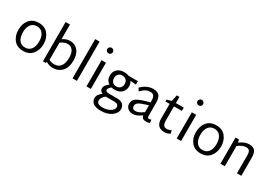

<svg xmlns="http://www.w3.org/2000/svg" viewBox="31 -1977 4769 3389"><g transform="rotate(30 2416.0 -283.0)"><path d="M304 18Q180 18 113.5 -63Q47 -144 47 -266Q47 -390 113 -471Q179 -552 304 -552Q427 -552 493.5 -469.5Q560 -387 560 -268Q560 -147 493.5 -64.5Q427 18 304 18ZM469 -267Q469 -365 426 -424Q383 -483 303 -483Q223 -483 180.5 -424Q138 -365 138 -267Q138 -168 180.5 -109.5Q223 -51 303 -51Q383 -51 426 -109.5Q469 -168 469 -267Z M941 -552H940Q1040 -552 1101 -480Q1162 -408 1162 -279Q1162 -135 1090 -59.5Q1018 16 904 16Q831 16 770 -24L756 1H701V-800H790V-500Q857 -552 941 -552ZM897 -52V-53Q986 -53 1028.5 -113.5Q1071 -174 1071 -280Q1071 -387 1031.5 -435.5Q992 -484 934 -484Q859 -484 789 -430V-81Q838 -52 897 -52Z M1304 0V-800H1393V0Z M1632 -699Q1609 -699 1592 -715.5Q1575 -732 1575 -755Q1575 -779 1592 -796Q1609 -813 1632 -813Q1656 -813 1673 -796Q1690 -779 1690 -755Q1690 -732 1673 -715.5Q1656 -699 1632 -699ZM1588 0V-534H1677V0Z M2328 -534 2327 -464 2210 -475Q2240 -432 2240 -375Q2240 -300 2189.5 -248.5Q2139 -197 2044 -197Q2010 -197 1980 -205Q1926 -160 1926 -129Q1926 -107 1942 -97.5Q1958 -88 1994 -88H2164Q2237 -88 2277.5 -53Q2318 -18 2318 41Q2318 128 2233 187.5Q2148 247 2020 247Q1910 247 1861.5 207.5Q1813 168 1813 108Q1813 67 1834 36Q1855 5 1899 -29Q1840 -52 1840 -111Q1840 -141 1859 -168.5Q1878 -196 1922 -231Q1848 -280 1848 -375Q1848 -450 1899 -501Q1950 -552 2045 -552Q2097 -552 2140 -534ZM2152 -373Q2152 -422 2123 -452.5Q2094 -483 2043 -483Q1993 -483 1964 -452.5Q1935 -422 1935 -373Q1935 -323 1964 -292.5Q1993 -262 2043 -262Q2093 -262 2122.5 -292.5Q2152 -323 2152 -373ZM2234 55Q2234 -14 2150 -14H1985H1973Q1898 46 1898 104Q1898 181 2020 181Q2110 181 2172 141.5Q2234 102 2234 55Z M2874 -65 2881 0Q2844 13 2809 14Q2722 14 2711 -59Q2616 14 2535 14Q2472 14 2432 -22.5Q2392 -59 2392 -114Q2392 -188 2449 -226Q2506 -264 2635 -301L2709 -322V-361Q2709 -481 2618 -481Q2568 -481 2526 -460.5Q2484 -440 2431 -384L2394 -440Q2506 -552 2635 -552Q2721 -552 2759.5 -507Q2798 -462 2798 -357V-96Q2798 -55 2831 -55Q2846 -55 2874 -65ZM2482 -120Q2482 -54 2555 -54Q2615 -54 2710 -123V-262L2653 -245Q2558 -216 2520 -189Q2482 -162 2482 -120Z M3277 -83 3293 -20Q3241 13 3181 13Q3013 13 3013 -167V-467H2928V-505L3021 -531L3048 -660H3102V-534H3262V-467H3102V-181Q3102 -116 3123 -86.5Q3144 -57 3191 -57Q3230 -58 3277 -83Z M3471 -699Q3448 -699 3431 -715.5Q3414 -732 3414 -755Q3414 -779 3431 -796Q3448 -813 3471 -813Q3495 -813 3512 -796Q3529 -779 3529 -755Q3529 -732 3512 -715.5Q3495 -699 3471 -699ZM3427 0V-534H3516V0Z M3921 18Q3797 18 3730.5 -63Q3664 -144 3664 -266Q3664 -390 3730 -471Q3796 -552 3921 -552Q4044 -552 4110.5 -469.5Q4177 -387 4177 -268Q4177 -147 4110.5 -64.5Q4044 18 3921 18ZM4086 -267Q4086 -365 4043 -424Q4000 -483 3920 -483Q3840 -483 3797.5 -424Q3755 -365 3755 -267Q3755 -168 3797.5 -109.5Q3840 -51 3920 -51Q4000 -51 4043 -109.5Q4086 -168 4086 -267Z M4588 -552H4589Q4677 -552 4710.5 -505.5Q4744 -459 4744 -372V0H4655V-364Q4655 -427 4635 -454Q4615 -481 4566 -481Q4496 -481 4407 -412V0H4318V-534H4387L4400 -478Q4497 -552 4588 -552Z"/></g></svg>

Font: Martel Sans
Style: Regular
Weight: 400
Designer: Dan Reynolds and Mathieu Réguer
Foundry: Dan Reynolds and Mathieu Réguer
Version: Version 1.001;PS 001.001;hotconv 1.0.70;makeotf.lib2.5.58329